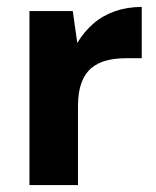

<svg xmlns="http://www.w3.org/2000/svg" viewBox="-20 -534 451 554"><path d="M65 0V-502H190L203 -410Q222 -442 249 -465.5Q276 -489 311.5 -501.5Q347 -514 389 -514V-366H343Q313 -366 287.5 -359.5Q262 -353 243.5 -337.5Q225 -322 215 -295Q205 -268 205 -228V0Z"/></svg>

Font: DM Sans 16pt ExtraBold
Style: Regular
Weight: 800
Version: Version 4.004;gftools[0.9.30]